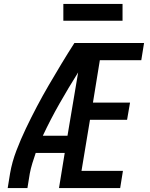

<svg xmlns="http://www.w3.org/2000/svg" viewBox="-20 -953 760 973"><path d="M19 0H119L131 -74Q136 -100 144 -126Q152 -152 161 -178H308L279 0H589L603 -87H393L436 -346H624L639 -433H451L486 -648H696L710 -735H357Q323 -682 291 -629Q259 -576 227.5 -522Q196 -468 167 -413Q138 -358 111.5 -302.5Q85 -247 63 -189.5Q41 -132 31 -74ZM322 -265H197Q236 -348 281.5 -428Q327 -508 376 -586ZM301 -848H601V-933H301Z"/></svg>

Font: Iosevka Sparkle Medium Oblique
Style: Regular
Weight: 500
Italic angle: -9°
Designer: Belleve Invis
Foundry: Belleve Invis
Version: Version 4.5.0; ttfautohint (v1.8.3)